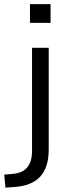

<svg xmlns="http://www.w3.org/2000/svg" viewBox="-75 -704 326 914"><path d="M67.6 -595.1H165.7V-684.3H67.6ZM-49 189.2 -6.9 186.3C104.9 178.4 156.9 120.6 156.9 6.9V-476.5H77.5V14.7C77.5 82.4 47.1 118.6 -12.7 123.5L-54.9 127.5Z"/></svg>

Font: LL Pando Sans
Style: Regular
Weight: 400
Designer: Joshua Smith
Foundry: Joshua Smith
Version: Version 1.000;Glyphs 3.2.1 (3258)